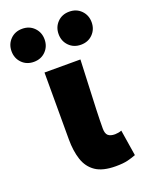

<svg xmlns="http://www.w3.org/2000/svg" viewBox="-189 -792 667 874"><g transform="rotate(-20 144.0 -355.0)"><path d="M218 12Q155 12 120.5 -11.5Q86 -35 72 -77.5Q58 -120 58 -176V-500H232Q230 -445 227 -381.5Q224 -318 222 -261.5Q220 -205 220 -170Q220 -145 231 -135.5Q242 -126 264 -126Q270 -126 279.5 -127.5Q289 -129 296 -132L316 -6Q298 1 276 6.5Q254 12 218 12ZM30 -562Q-5 -562 -27.5 -585Q-50 -608 -50 -642Q-50 -676 -27.5 -699Q-5 -722 30 -722Q65 -722 87.5 -699Q110 -676 110 -642Q110 -608 87.5 -585Q65 -562 30 -562ZM258 -562Q223 -562 200.5 -585Q178 -608 178 -642Q178 -676 200.5 -699Q223 -722 258 -722Q293 -722 315.5 -699Q338 -676 338 -642Q338 -608 315.5 -585Q293 -562 258 -562Z"/></g></svg>

Font: Source Sans 3 Black
Style: Regular
Weight: 900
Designer: Paul D. Hunt
Foundry: Adobe
Version: Version 3.046;hotconv 1.0.118;makeotfexe 2.5.65603